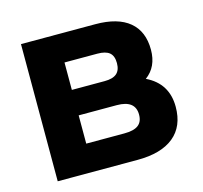

<svg xmlns="http://www.w3.org/2000/svg" viewBox="-80 -588 715 676"><g transform="rotate(-15 278.0 -250.0)"><path d="M50.8 0V-500H321.8Q403.3 -500 445.6 -464.8Q487.8 -429.7 487.8 -362.8Q487.8 -300.3 443.8 -268.1Q520 -231.4 520 -146Q520 -74.7 474.1 -37.4Q428.2 0 341.8 0ZM182.1 -102.1H320.8Q355.5 -102.1 371.8 -114.3Q388.2 -126.5 388.2 -152.8Q388.2 -205.1 320.8 -205.1H182.1ZM182.1 -297.9H301.8Q331.5 -297.9 345.7 -310.1Q359.9 -322.3 359.9 -348.1Q359.9 -374.5 345.9 -386.2Q332 -397.9 301.8 -397.9H182.1Z"/></g></svg>

Font: LT Wave Text Bold
Style: Regular
Weight: 700
Designer: Daniel Lyons
Version: Version 2.5 (Glyphs App)